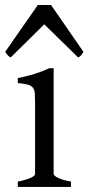

<svg xmlns="http://www.w3.org/2000/svg" viewBox="-36 -738 349 758"><path d="M34.2 0V-21Q67.4 -27.8 85 -35.9Q102.5 -43.9 102.5 -50.8V-327.1Q102.5 -352.1 101.6 -367.4Q100.6 -382.8 94.2 -391.4Q87.9 -399.9 74 -403.8Q60.1 -407.7 34.2 -410.2V-429.7Q49.3 -432.6 66.2 -436.8Q83 -440.9 99.6 -446Q116.2 -451.2 131.3 -457Q146.5 -462.9 159.2 -468.8H175.8V-50.8Q175.8 -44.9 192.1 -36.4Q208.5 -27.8 244.1 -21V0ZM293.5 -533.2Q287.6 -523.9 284.2 -519.5Q280.8 -515.1 272.5 -511.2L138.7 -642.1L6.3 -511.2Q2.4 -513.2 -0.2 -515.1Q-2.9 -517.1 -5.1 -519.5Q-7.3 -522 -9.8 -525.4Q-12.2 -528.8 -15.6 -533.2L113.3 -718.3H165.5Z"/></svg>

Font: Gentium Plus APac
Style: Regular
Weight: 400
Designer: J. Victor Gaultney, Annie Olsen, Iska Routamaa, Becca Hirsbrunner
Foundry: SIL International
Version: Version 5.000